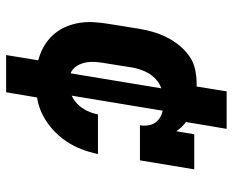

<svg xmlns="http://www.w3.org/2000/svg" viewBox="-88 -580 775 640"><g transform="rotate(90 300.0 -260.5)"><path d="M255 8Q231 8 207.5 5Q184 2 162.5 -6Q141 -14 123 -26.5Q105 -39 91 -56.5Q77 -74 68.5 -95Q60 -116 56.5 -139Q53 -162 54.5 -186Q56 -210 60 -234L76 -334Q80 -358 86.5 -381Q93 -404 104 -426.5Q115 -449 131 -469Q147 -489 167.5 -503.5Q188 -518 212.5 -523Q237 -528 260 -528Q284 -528 306.5 -524.5Q329 -521 350 -513Q371 -505 388.5 -491.5Q406 -478 418 -460L428 -520H545L515 -339H398Q401 -356 397 -372.5Q393 -389 381 -399.5Q369 -410 352.5 -414Q336 -418 319 -418Q299 -418 278.5 -411.5Q258 -405 242.5 -390Q227 -375 218.5 -355.5Q210 -336 206 -316L190 -216Q188 -203 187 -189.5Q186 -176 188 -163Q190 -150 195 -138.5Q200 -127 208.5 -118.5Q217 -110 229.5 -106Q242 -102 255 -102Q274 -102 293 -109Q312 -116 326.5 -130Q341 -144 349.5 -162Q358 -180 362 -199H494Q488 -171 478 -144.5Q468 -118 451.5 -93.5Q435 -69 413 -49Q391 -29 365 -15.5Q339 -2 311 3Q283 8 255 8ZM164 107 192 -64 217 -60 284 -465H321L260 -473L285 -628H410L381 -456L357 -460L290 -55H253L314 -47L288 107Z"/></g></svg>

Font: Iosevka Etoile XBdObl
Style: Regular
Weight: 800
Italic angle: -9°
Designer: Belleve Invis
Foundry: Belleve Invis
Version: Version 15.5.2; ttfautohint (v1.8.4)